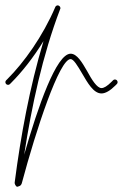

<svg xmlns="http://www.w3.org/2000/svg" viewBox="-30 -417 458 715"><path d="M33 278C34 279 37 278 42 276C47 274 49 271 51 266C105 64 191 -197 233 -197C244 -197 259 -172 276 -143C296 -109 318 -69 348 -69C363 -69 381 -80 399 -98L405 -104C407 -106 408 -108 408 -111C408 -116 404 -121 398 -121C395 -121 393 -120 391 -118L385 -112C369 -96 357 -89 348 -89C331 -89 312 -120 294 -153C276 -184 257 -217 233 -217C180 -217 112 -22 60 159C88 -22 128 -210 194 -383C195 -384 195 -386 195 -387C195 -392 190 -397 185 -397C181 -397 177 -394 176 -391C129 -281 59 -184 -2 -123L-7 -118C-9 -116 -10 -114 -10 -111C-10 -106 -6 -101 0 -101C3 -101 5 -102 7 -104L12 -109C51 -148 94 -202 132 -264C80 -91 47 91 25 260C24 265 25 268 27 272C30 276 31 278 33 278Z"/></svg>

Font: Mistral SingleLine Outline
Style: Regular
Weight: 300
Designer: François Chastanet, Élisa Garzelli, Anais Alves, Morgane Autin
Foundry: institut supérieur des arts et du design Toulouse / isdaT
Version: Version 1.000;Glyphs 3.3 (3337)